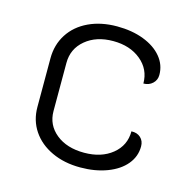

<svg xmlns="http://www.w3.org/2000/svg" viewBox="-83 -591 677 682"><g transform="rotate(15 255.5 -250.0)"><path d="M67 -159V-338Q67 -388 92 -427Q117 -466 162.5 -487.5Q208 -509 267 -509Q322 -509 365 -492.5Q408 -476 432 -447Q456 -418 456 -381Q456 -362 442.5 -349.5Q429 -337 409 -337Q409 -389 369 -422Q329 -455 267 -455Q205 -455 165.5 -422Q126 -389 126 -337V-160Q126 -109 165.5 -77Q205 -45 269 -45Q332 -45 372 -77.5Q412 -110 412 -162Q433 -163 446 -151Q459 -139 459 -119Q459 -82 435 -53Q411 -24 367.5 -7.5Q324 9 269 9Q210 9 164 -12.5Q118 -34 92.5 -72Q67 -110 67 -159Z"/></g></svg>

Font: K2D ExtraLight
Style: Regular
Weight: 275
Designer: Katatrad Aksorn Co.,Ltd.
Foundry: Cadson Demak Co.,Ltd.
Version: Version 1.000; ttfautohint (v1.6)